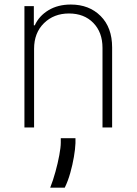

<svg xmlns="http://www.w3.org/2000/svg" viewBox="-20 -573 614 863"><path d="M133.2 -353.7V0H89.8V-545.5H132.1V-459.2H136.4Q155.5 -501.4 197.8 -527Q240.1 -552.6 298.3 -552.6Q380.7 -552.6 432.4 -500.9Q484 -449.2 484 -359.7V0H440.7V-358Q440.7 -427.9 399.3 -470.2Q358 -512.4 290.1 -512.4Q221.9 -512.4 177.6 -468.8Q133.2 -425.1 133.2 -353.7ZM319.2 48.3V70.7Q318.2 97.3 312.1 132.6Q306.1 168 295.8 204.5Q285.5 241.1 271 270.6H205.6Q218.4 238.6 229.2 199.2Q240.1 159.8 246.6 124.3Q253.2 88.8 253.2 68.2V48.3Z"/></svg>

Font: Inter UI Extra Light
Style: Regular
Weight: 200
Designer: Rasmus Andersson
Foundry: rsms
Version: 3.2;8d6f07862